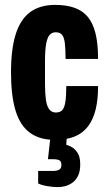

<svg xmlns="http://www.w3.org/2000/svg" viewBox="-20 -560 446 785"><path d="M205 12Q142 12 102 -17.5Q62 -47 43.5 -108Q25 -169 25 -264Q25 -360 44.5 -421Q64 -482 104 -511Q144 -540 206 -540Q250 -540 283.5 -528.5Q317 -517 338.5 -491.5Q360 -466 370.5 -423.5Q381 -381 381 -319H248Q248 -361 245 -384.5Q242 -408 233.5 -418Q225 -428 208 -428Q193 -428 183.5 -418Q174 -408 169 -382.5Q164 -357 164 -309V-216Q164 -180 167.5 -153.5Q171 -127 181 -113.5Q191 -100 208 -100Q225 -100 234 -109Q243 -118 247 -142Q251 -166 251 -208H381Q381 -153 371 -112Q361 -71 339.5 -43Q318 -15 284.5 -1.5Q251 12 205 12ZM218 205Q196 205 173 201Q150 197 136 190V139H194Q212 139 221.5 134Q231 129 231 115Q231 100 223 95.5Q215 91 196 91H176L190 -33H255L251 32Q260 34 273.5 41.5Q287 49 297.5 65.5Q308 82 308 112Q308 141 299 159Q290 177 276 187Q262 197 246.5 201Q231 205 218 205Z"/></svg>

Font: Archivo ExtraCondensed ExtraBold
Style: Regular
Weight: 800
Width: 2
Designer: Hector Gatti
Foundry: Omnibus-Type
Version: Version 2.001